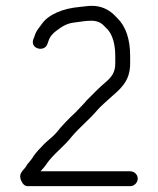

<svg xmlns="http://www.w3.org/2000/svg" viewBox="-20 -638 541 658"><path d="M426 -51H119L126 -59C131 -64 135 -70 138 -74C162 -110 200 -136 226 -170C253 -202 287 -229 313 -260C323 -272 346 -292 357 -302C391 -332 426 -358 426 -420V-447C426 -504 411 -547 383 -575L368 -590C350 -606 326 -618 295 -618C279 -618 265 -615 251 -614C198 -609 146 -590 122 -554L110 -538C105 -531 101 -523 98 -513L94 -503C83 -470 132 -459 142 -486L146 -497C151 -513 161 -524 175 -534C193 -547 208 -558 236 -561C254 -563 272 -567 293 -567C311 -567 325 -561 334 -552L347 -539C366 -520 375 -485 375 -446V-420C375 -389 361 -373 344 -358C321 -339 300 -317 278 -295C273 -289 266 -281 259 -274L239 -253C215 -231 192 -207 172 -182C159 -167 141 -155 129 -142C116 -128 105 -118 95 -103C90 -93 79 -82 73 -74C64 -54 40 -47 53 -18C59 -5 67 1 78 0H426C440 0 452 -12 452 -26C452 -40 440 -51 426 -51ZM368 -590ZM94 -503ZM66 -63Z"/></svg>

Font: Blanket
Style: Light
Weight: 300
Foundry: Cannot Into Space Fonts
Version: Version 0.9